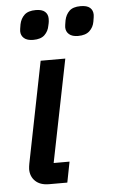

<svg xmlns="http://www.w3.org/2000/svg" viewBox="-53 -770 476 807"><g transform="rotate(-5 185.0 -367.0)"><path d="M198 0H121Q84 0 63.5 -19.5Q43 -39 43 -70Q43 -76 44 -81.5Q45 -87 46 -94L131 -520H235L148 -87H215ZM297 -610Q272 -610 259 -621.5Q246 -633 246 -651Q246 -655 247 -661.5Q248 -668 250 -680Q255 -704 270.5 -719Q286 -734 318 -734Q345 -734 357.5 -723Q370 -712 370 -693Q370 -689 369 -682.5Q368 -676 366 -664Q362 -641 345.5 -625.5Q329 -610 297 -610ZM108 -610Q82 -610 69 -621.5Q56 -633 56 -651Q56 -655 57 -661.5Q58 -668 60 -680Q65 -704 81 -719Q97 -734 129 -734Q155 -734 167.5 -723Q180 -712 180 -693Q180 -689 179.5 -682.5Q179 -676 176 -664Q172 -641 156 -625.5Q140 -610 108 -610Z"/></g></svg>

Font: IBM Plex Sans Medium
Style: Italic
Weight: 500
Italic angle: -11.31°
Designer: Mike Abbink, Paul van der Laan, Pieter van Rosmalen
Foundry: Bold Monday
Version: Version 3.201